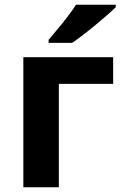

<svg xmlns="http://www.w3.org/2000/svg" viewBox="-20 -786 518 806"><path d="M455 -546V-434H227V0H78V-546ZM466 -766V-756Q452 -742 429 -722Q406 -702 379.5 -680Q353 -658 327.5 -638.5Q302 -619 283 -606H184V-619Q200 -638 221.5 -663.5Q243 -689 264 -716.5Q285 -744 299 -766Z"/></svg>

Font: Noto IKEA Latin
Style: Bold
Weight: 700
Designer: Monotype Design Team
Foundry: Monotype Imaging Inc.
Version: Version 1.0